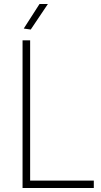

<svg xmlns="http://www.w3.org/2000/svg" viewBox="-20 -942 504 962"><path d="M99 -799 178 -922H220L134 -794ZM93 -740H131V-37H450V0H93Z"/></svg>

Font: Encode Sans Narrow
Style: Thin
Weight: 250
Designer: Pablo Impallari, Andres Torresi
Foundry: Pablo Impallari, Andres Torresi
Version: Version 1.000; ttfautohint (v1.00) -l 8 -r 50 -G 200 -x 14 -